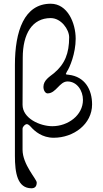

<svg xmlns="http://www.w3.org/2000/svg" viewBox="-20 -725 550 1030"><path d="M425 -189C425 -106 344 -48 261 -48C194 -48 101 -90 101 -163L102 -415C102 -544 153 -628 252 -628C308 -628 351 -567 351 -525C351 -439 328 -381 269 -332C247 -314 213 -295 213 -259C213 -239 224 -224 235 -224C281 -224 299 -288 342 -288C393 -288 425 -239 425 -189ZM60 111C60 202 73 285 149 285C168 285 177 274 177 254C177 236 101 158 101 78V-34C101 -46 115 -59 124 -59C129 -59 136 -55 145 -45C166 -21 206 14 268 14C375 14 474 -59 474 -165C474 -244 436 -314 348 -324C344 -324 334 -325 333 -328C333 -328 338 -340 339 -341C354 -362 386 -439 386 -517C386 -602 342 -705 252 -705C110 -705 60 -558 60 -377Z"/></svg>

Font: EB Garamond SC 08
Style: Regular
Weight: 400
Version: Version 0.016